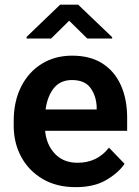

<svg xmlns="http://www.w3.org/2000/svg" viewBox="-20 -770 578 800"><path d="M295.4 9.8Q215.3 9.8 157.5 -24.4Q99.6 -58.6 68.4 -116.5Q37.1 -174.3 37.1 -246.1V-265.6Q37.1 -347.2 67.9 -408.4Q98.6 -469.7 153.6 -503.9Q208.5 -538.1 280.8 -538.1Q356 -538.1 407 -505.4Q458 -472.7 483.9 -414.3Q509.8 -356 509.8 -279.3V-225.1H168Q173.3 -167 208.7 -129.4Q244.1 -91.8 303.2 -91.8Q385.3 -91.8 434.1 -154.8L499 -87.4Q474.1 -50.3 423.3 -20.3Q372.6 9.8 295.4 9.8ZM279.8 -436.5Q231.9 -436.5 204.8 -403.3Q177.7 -370.1 169.9 -314H382.8V-323.7Q381.3 -369.6 357.4 -403.1Q333.5 -436.5 279.8 -436.5ZM305.7 -750.5 447.3 -615.2V-609.4H343.8L268.1 -683.6L192.9 -609.4H90.8V-616.2L230.5 -750.5Z"/></svg>

Font: Vazirmatn UI SemiBold
Style: Regular
Weight: 600
Designer: Saber Rastikerdar
Foundry: Saber Rastikerdar
Version: Version 33.003